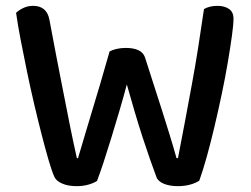

<svg xmlns="http://www.w3.org/2000/svg" viewBox="-20 -633 859 657"><path d="M355 -457Q364 -462 378.5 -465.5Q393 -469 410 -469Q465 -469 476 -437Q492 -386 506.5 -342Q521 -298 534 -256.5Q547 -215 559.5 -175Q572 -135 584 -92H589Q602 -158 613.5 -220Q625 -282 636.5 -344Q648 -406 658 -469.5Q668 -533 678 -602Q697 -613 724 -613Q748 -613 763.5 -602.5Q779 -592 779 -569Q779 -549 773.5 -509.5Q768 -470 759.5 -419.5Q751 -369 739 -312Q727 -255 714 -200Q701 -145 687.5 -96.5Q674 -48 662 -15Q651 -7 631.5 -1.5Q612 4 589 4Q560 4 540 -4.5Q520 -13 515 -28Q506 -52 493.5 -87.5Q481 -123 467.5 -164.5Q454 -206 440.5 -252Q427 -298 414 -344Q402 -299 388 -251.5Q374 -204 360.5 -160Q347 -116 334.5 -78Q322 -40 312 -14Q302 -7 283.5 -1.5Q265 4 242 4Q213 4 192.5 -5Q172 -14 166 -28Q157 -48 146 -86Q135 -124 122.5 -172.5Q110 -221 97 -276.5Q84 -332 72.5 -387.5Q61 -443 51 -495Q41 -547 35 -589Q44 -598 59.5 -605.5Q75 -613 93 -613Q140 -613 149 -566Q162 -495 174 -434Q186 -373 197 -316.5Q208 -260 219 -205Q230 -150 243 -92H247Q260 -136 271.5 -174.5Q283 -213 295.5 -254.5Q308 -296 322.5 -344.5Q337 -393 355 -457Z"/></svg>

Font: Baloo Chettan 2 Medium
Style: Regular
Weight: 500
Designer: Maithili Shingre, Unnati Kotecha and Ek Type
Foundry: Ek Type
Version: Version 1.640;hotconv 1.0.111;makeotfexe 2.5.65597; ttfautoh